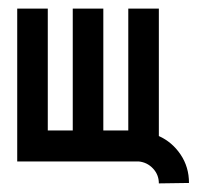

<svg xmlns="http://www.w3.org/2000/svg" viewBox="-20 -375 459 446"><path d="M20 -355H91V-72H149V-355H220V-72H278V-355H349V-59Q380 -45 399.5 -16Q419 13 419 50L349 51Q349 31 335.5 16.5Q322 2 302 0H20Z"/></svg>

Font: Googee
Style: Regular
Weight: 400
Designer: Peter Wiegel
Foundry: CATFonts Peter Wiegel
Version: 1.000